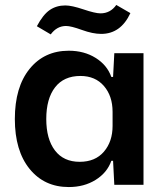

<svg xmlns="http://www.w3.org/2000/svg" viewBox="-20 -747 667 776"><path d="M258 9Q159 9 99.5 -64.5Q40 -138 40 -266Q40 -395 99.5 -468.5Q159 -542 258 -542Q320 -542 366.5 -513Q413 -484 430 -436H437L442 -532H560V0H442L437 -97H430Q413 -49 366.5 -20Q320 9 258 9ZM302 -93Q365 -93 400 -134Q435 -175 435 -238V-295Q435 -359 400 -399.5Q365 -440 305 -440Q238 -440 202.5 -394Q167 -348 167 -266Q167 -185 202 -139Q237 -93 302 -93ZM389 -610Q355 -610 311 -626Q267 -642 247 -642Q210 -642 185 -608L129 -641Q154 -688 181 -706.5Q208 -725 244 -725Q270 -725 317.5 -709Q365 -693 386 -693Q426 -693 450 -727L507 -694Q468 -610 389 -610Z"/></svg>

Font: Mona Sans SemiBold
Style: Regular
Weight: 600
Designer: Deni Anggara
Foundry: GitHub
Version: Version 2.000;Glyphs 3.2.3 (3260)